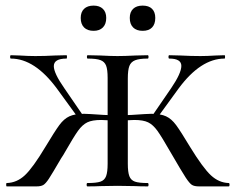

<svg xmlns="http://www.w3.org/2000/svg" viewBox="-20 -665 840 685"><path d="M589 -121Q557 -177 541.5 -198.5Q526 -220 508.5 -228.5Q491 -237 459 -237Q449 -237 415 -235L414 -253Q440 -255 450 -255Q508 -259 520 -259Q553 -259 572.5 -250Q592 -241 608.5 -218.5Q625 -196 658 -141Q704 -66 732.5 -39.5Q761 -13 796 -12Q799 -12 799 -6Q799 0 796 0H690Q673 0 664.5 -5.5Q656 -11 642.5 -31.5Q629 -52 589 -121ZM292 -12Q324 -12 338.5 -17Q353 -22 358.5 -36.5Q364 -51 364 -81V-387Q364 -417 358.5 -431Q353 -445 338.5 -450.5Q324 -456 293 -456Q290 -456 290 -462Q290 -468 293 -468L338 -467Q376 -465 399 -465Q424 -465 464 -467L507 -468Q510 -468 510 -462Q510 -456 507 -456Q477 -456 462 -450Q447 -444 441.5 -429.5Q436 -415 436 -385V-81Q436 -51 441.5 -36.5Q447 -22 461.5 -17Q476 -12 507 -12Q510 -12 510 -6Q510 0 507 0Q479 0 463 -1L399 -2L338 -1Q321 0 292 0Q289 0 289 -6Q289 -12 292 -12ZM519 -246 591 -351Q627 -404 627 -430Q627 -456 584 -456Q581 -456 581 -462Q581 -468 584 -468L624 -467Q662 -465 695 -465Q718 -465 750 -467L781 -468Q783 -468 783 -462Q783 -456 781 -456Q696 -456 617 -349L537 -239ZM4 -12Q40 -13 68.5 -39.5Q97 -66 142 -141Q175 -196 191.5 -218.5Q208 -241 227.5 -250Q247 -259 280 -259Q292 -259 350 -255Q360 -255 386 -253L385 -235Q351 -237 341 -237Q309 -237 291.5 -228.5Q274 -220 258.5 -198.5Q243 -177 211 -121Q208 -115 198 -100Q166 -45 154.5 -27.5Q143 -10 134.5 -5Q126 0 110 0H4Q2 0 2 -6Q2 -12 4 -12ZM19 -456Q16 -456 16 -462Q16 -468 19 -468L50 -467Q82 -465 106 -465Q140 -465 176 -467L217 -468Q219 -468 219 -462Q219 -456 217 -456Q172 -456 172 -429Q172 -404 209 -351L281 -246L263 -239L183 -349Q104 -456 19 -456ZM268 -601Q268 -622 280 -633.5Q292 -645 314 -645Q335 -645 347 -633.5Q359 -622 359 -601Q359 -579 347 -567Q335 -555 314 -555Q292 -555 280 -567Q268 -579 268 -601ZM443 -601Q443 -622 455 -633.5Q467 -645 489 -645Q511 -645 522.5 -633.5Q534 -622 534 -601Q534 -579 522.5 -567Q511 -555 489 -555Q467 -555 455 -567Q443 -579 443 -601Z"/></svg>

Font: Cormorant SC Medium
Style: Regular
Weight: 500
Designer: Christian Thalmann (Catharsis Fonts)
Foundry: Catharsis Fonts
Version: Version 4.000